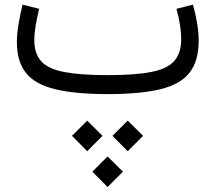

<svg xmlns="http://www.w3.org/2000/svg" viewBox="-20 -395 904 806"><path d="M790 -375.5Q801.3 -335.9 807.6 -297.1Q814 -258.3 814 -223.6Q814 -138.7 775.6 -89.8Q737.3 -41 653.3 -20.5Q569.3 0 432.1 0Q296.4 0 212.2 -20.3Q127.9 -40.5 89.4 -88.4Q50.8 -136.2 50.8 -218.3Q50.8 -251.5 57.4 -291.5Q64 -331.5 74.7 -375.5L144.5 -357.9Q135.3 -321.3 129.6 -287.1Q124 -252.9 124 -227.1Q124 -169.4 153.3 -137.5Q182.6 -105.5 250.2 -92.5Q317.9 -79.6 432.1 -79.6Q548.3 -79.6 615.7 -93Q683.1 -106.4 711.9 -139.4Q740.7 -172.4 740.7 -230Q740.7 -287.1 720.7 -357.9ZM452.1 175.3 516.1 111.3 580.6 175.3 516.1 239.7ZM282.2 175.3 346.2 111.3 410.2 175.3 346.2 239.7ZM367.7 325.7 431.6 261.7 496.1 325.7 431.6 390.1Z"/></svg>

Font: Estedad-FD Regular
Style: FD-Regular
Weight: 400
Designer: Amin Abedi
Version: Version 7.3